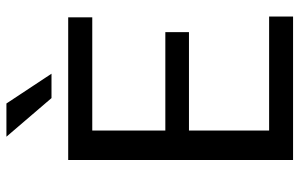

<svg xmlns="http://www.w3.org/2000/svg" viewBox="-190 -756 946 607"><g transform="rotate(-90 283.5 -453.0)"><path d="M534.2 -75.7H173.8V-329.1H484.9V-403.8H173.8V-634.8H531.7V-710.9H80.6V0H534.2ZM259.3 -906.2H154.3L276.4 -763.7H353.5Z"/></g></svg>

Font: Bert Sans
Style: Regular
Weight: 400
Designer: Christian Robertson (Google), Cristiano Sobral
Foundry: Google, Cristiano Sobral
Version: Version 3.101